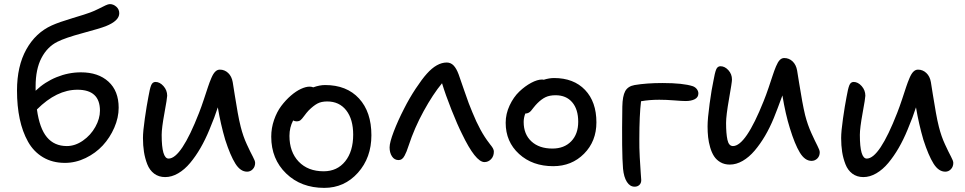

<svg xmlns="http://www.w3.org/2000/svg" viewBox="-20 -852 4711 937"><path d="M296.9 -57.1Q235.8 -57.1 189.9 -84.5Q144 -111.8 116.7 -160.6Q89.4 -209.5 76.2 -272Q63 -334.5 63 -410.2Q63 -529.3 108.4 -610.8Q153.8 -692.4 232.9 -728Q267.6 -743.7 334.5 -763.7Q401.4 -783.7 419.9 -791Q439 -797.9 460.2 -808.6Q481.4 -819.3 494.9 -825.7Q508.3 -832 516.1 -832Q533.2 -832 547.6 -819.3Q562 -806.6 562 -787.1Q562 -750.5 496.1 -724.1Q468.8 -713.4 383.5 -690.4Q298.3 -667.5 259.8 -647.9Q210.9 -623.5 182.4 -569.1Q153.8 -514.6 153.8 -430.2V-409.2Q198.7 -452.1 256.6 -475.6Q314.5 -499 375 -499Q459.5 -499 509.3 -453.6Q559.1 -408.2 559.1 -326.2Q559.1 -277.8 537.8 -229Q516.6 -180.2 481.7 -142.3Q446.8 -104.5 397.9 -80.8Q349.1 -57.1 296.9 -57.1ZM357.9 -414.1Q256.3 -414.1 160.2 -317.9Q172.9 -225.6 209 -182.4Q245.1 -139.2 306.2 -139.2Q346.7 -139.2 384.8 -165.8Q422.9 -192.4 445.3 -232.7Q467.8 -272.9 467.8 -312Q467.8 -414.1 357.9 -414.1Z M786.1 12.2Q754.9 12.2 732.4 -4.6Q710 -21.5 698.7 -50.5Q687.5 -79.6 682.6 -110.8Q677.7 -142.1 677.7 -178.2Q677.7 -210.9 686.8 -273.7Q695.8 -336.4 704.1 -378.9Q710.9 -418.9 717.5 -435.5Q724.1 -452.1 738.8 -452.1Q759.8 -452.1 777.8 -431.9Q795.9 -411.6 795.9 -384.8Q795.9 -373.5 782.5 -300.3Q769 -227.1 769 -193.8Q769 -78.1 802.7 -78.1Q864.3 -78.1 951.2 -300.8Q962.9 -330.6 975.3 -368.2Q987.8 -405.8 995.1 -428Q1002.4 -450.2 1011.5 -471.4Q1020.5 -492.7 1030.5 -502.4Q1040.5 -512.2 1052.7 -512.2Q1076.2 -512.2 1093.5 -495.8Q1110.8 -479.5 1115.7 -451.2Q1117.7 -438.5 1125.5 -389.6Q1133.3 -340.8 1140.1 -302.2Q1147 -263.7 1154.8 -232.9Q1166.5 -186.5 1184.6 -147.5Q1202.6 -108.4 1213.9 -87.6Q1225.1 -66.9 1225.1 -57.1Q1225.1 -38.6 1213.6 -26.4Q1202.1 -14.2 1186 -14.2Q1153.3 -14.2 1128.7 -53.5Q1104 -92.8 1079.1 -169.9Q1056.6 -246.6 1043 -328.1Q1028.3 -281.7 1002 -219.2Q981.9 -170.4 958.5 -129.9Q935.1 -89.4 908 -56.9Q880.9 -24.4 849.4 -6.1Q817.9 12.2 786.1 12.2Z M1562.5 64.9Q1449.2 64.9 1376.5 -5.4Q1303.7 -75.7 1303.7 -185.1Q1303.7 -227.1 1317.4 -266.6Q1331.1 -306.2 1352.5 -334.7Q1374 -363.3 1399.4 -385.3Q1424.8 -407.2 1448.7 -418.2Q1472.7 -429.2 1490.7 -429.2Q1500.5 -429.2 1508.8 -425.8Q1540 -437 1566.4 -437Q1671.9 -437 1732.2 -371.3Q1792.5 -305.7 1792.5 -191.9Q1792.5 -82.5 1726.6 -8.8Q1660.6 64.9 1562.5 64.9ZM1392.6 -189Q1392.6 -110.4 1437.7 -63.2Q1482.9 -16.1 1559.6 -16.1Q1625.5 -16.1 1664.6 -64.7Q1703.6 -113.3 1703.6 -194.8Q1703.6 -270 1669.7 -313.5Q1635.7 -356.9 1576.7 -356.9Q1547.9 -356.9 1528.6 -346.4Q1509.3 -335.9 1486.3 -313Q1476.1 -302.2 1464.6 -286.4Q1453.1 -270.5 1446 -265.1Q1439 -259.8 1426.8 -259.8Q1418 -259.8 1410.6 -264.2Q1392.6 -230 1392.6 -189Z M1925.3 -70.8Q1904.8 -70.8 1893.1 -88.6Q1881.3 -106.4 1881.3 -132.8Q1881.3 -156.7 1901.6 -210Q1921.9 -263.2 1952.1 -321.8Q1977.1 -371.6 2008.5 -419.2Q2040 -466.8 2063 -492.2Q2111.8 -546.9 2160.2 -546.9Q2179.7 -546.9 2193.6 -532.5Q2207.5 -518.1 2218.3 -488.8Q2222.7 -477.5 2246.1 -408.7Q2269.5 -339.8 2285.2 -304.2Q2323.2 -210 2367.2 -153.8Q2368.7 -151.4 2372.8 -146.2Q2377 -141.1 2378.2 -139.4Q2379.4 -137.7 2382.1 -133.8Q2384.8 -129.9 2385.7 -127.9Q2386.7 -126 2387.9 -122.8Q2389.2 -119.6 2389.6 -117.2Q2390.1 -114.7 2390.1 -111.8Q2390.1 -89.4 2376.5 -75.2Q2362.8 -61 2344.2 -61Q2300.8 -61 2234.4 -199.2Q2212.9 -241.7 2183.3 -316.2Q2153.8 -390.6 2137.2 -445.8Q2092.8 -392.1 2047.6 -309.8Q2002.4 -227.5 1974.1 -141.1Q1967.3 -121.6 1964.1 -113Q1960.9 -104.5 1954.6 -92.5Q1948.2 -80.6 1941.2 -75.7Q1934.1 -70.8 1925.3 -70.8Z M2679.7 -41Q2578.6 -41 2513.2 -100.6Q2447.8 -160.2 2447.8 -252.9Q2447.8 -296.4 2467 -337.4Q2486.3 -378.4 2514.2 -405Q2542 -431.6 2572.3 -447.8Q2602.5 -463.9 2625.5 -463.9Q2627 -463.9 2629.9 -463.4Q2632.8 -462.9 2633.8 -462.9Q2661.1 -471.2 2683.6 -471.2Q2779.8 -471.2 2835.2 -413.1Q2890.6 -355 2890.6 -254.9Q2890.6 -162.6 2830.3 -101.8Q2770 -41 2679.7 -41ZM2535.6 -256.8Q2535.6 -196.8 2573.5 -161.9Q2611.3 -127 2675.8 -127Q2733.4 -127 2767.6 -162.4Q2801.8 -197.8 2801.8 -257.8Q2801.8 -318.4 2772.5 -352.8Q2743.2 -387.2 2691.4 -387.2Q2662.1 -387.2 2642.3 -377.7Q2622.6 -368.2 2602.5 -348.1Q2593.8 -339.4 2584.7 -327.9Q2575.7 -316.4 2571.3 -311Q2566.9 -305.7 2559.8 -301.8Q2552.7 -297.9 2543.5 -297.9Q2535.6 -276.9 2535.6 -256.8Z M3077.1 59.1Q3054.2 59.1 3039.3 35.6Q3024.4 12.2 3020.5 -28.8Q3013.7 -108.9 3017.1 -332Q3018.1 -383.3 3031.2 -407.2Q3044.4 -431.2 3077.1 -437Q3135.7 -446.8 3213.4 -446.8Q3313.5 -446.8 3361.3 -431.2Q3374 -426.3 3381.1 -416.5Q3388.2 -406.7 3388.2 -396Q3388.2 -377 3370.6 -367.9Q3353 -358.9 3326.2 -358.9Q3309.1 -358.9 3270.3 -362.1Q3231.4 -365.2 3197.3 -365.2Q3148.4 -365.2 3108.4 -357.9Q3100.1 -290 3100.1 -173.8Q3099.6 -130.9 3102.1 -85Q3104.5 -39.1 3106.9 -8.3Q3109.4 22.5 3109.4 26.9Q3109.4 42 3100.3 50.5Q3091.3 59.1 3077.1 59.1Z M3541.5 -48.8Q3515.6 -48.8 3496.1 -60.1Q3476.6 -71.3 3464.8 -89.4Q3453.1 -107.4 3445.8 -132.6Q3438.5 -157.7 3435.8 -182.4Q3433.1 -207 3433.1 -234.9Q3433.1 -272.9 3443.1 -345.9Q3453.1 -418.9 3461.4 -456.1Q3468.3 -496.1 3474.9 -512.5Q3481.4 -528.8 3496.1 -528.8Q3517.1 -528.8 3534.7 -509.5Q3552.2 -490.2 3552.2 -463.9Q3552.2 -450.7 3537.8 -369.4Q3523.4 -288.1 3523.4 -252Q3523.4 -200.2 3530 -169.7Q3536.6 -139.2 3557.1 -139.2Q3619.1 -139.2 3706.5 -357.9Q3718.8 -388.2 3731.2 -425Q3743.7 -461.9 3751 -484.4Q3758.3 -506.8 3767.1 -528.1Q3775.9 -549.3 3785.4 -559.1Q3794.9 -568.8 3807.1 -568.8Q3830.6 -568.8 3847.9 -552.5Q3865.2 -536.1 3870.1 -507.8Q3871.6 -498 3879.9 -447Q3888.2 -396 3895 -358.2Q3901.9 -320.3 3909.2 -290Q3921.4 -242.7 3939.7 -202.4Q3958 -162.1 3969.2 -140.6Q3980.5 -119.1 3980.5 -108.9Q3980.5 -90.3 3968.8 -78.6Q3957 -66.9 3940.4 -66.9Q3908.2 -66.9 3883.5 -107.2Q3858.9 -147.5 3834.5 -227.1Q3813.5 -293.9 3798.3 -386.2Q3771.5 -313 3756.3 -275.9Q3736.8 -228.5 3713.4 -188.7Q3689.9 -148.9 3662.8 -116.9Q3635.7 -85 3604.5 -66.9Q3573.2 -48.8 3541.5 -48.8Z M4193.4 12.2Q4162.1 12.2 4139.6 -4.6Q4117.2 -21.5 4106 -50.5Q4094.7 -79.6 4089.8 -110.8Q4085 -142.1 4085 -178.2Q4085 -210.9 4094 -273.7Q4103 -336.4 4111.3 -378.9Q4118.2 -418.9 4124.8 -435.5Q4131.3 -452.1 4146 -452.1Q4167 -452.1 4185.1 -431.9Q4203.1 -411.6 4203.1 -384.8Q4203.1 -373.5 4189.7 -300.3Q4176.3 -227.1 4176.3 -193.8Q4176.3 -78.1 4210 -78.1Q4271.5 -78.1 4358.4 -300.8Q4370.1 -330.6 4382.6 -368.2Q4395 -405.8 4402.3 -428Q4409.7 -450.2 4418.7 -471.4Q4427.7 -492.7 4437.7 -502.4Q4447.8 -512.2 4460 -512.2Q4483.4 -512.2 4500.7 -495.8Q4518.1 -479.5 4522.9 -451.2Q4524.9 -438.5 4532.7 -389.6Q4540.5 -340.8 4547.4 -302.2Q4554.2 -263.7 4562 -232.9Q4573.7 -186.5 4591.8 -147.5Q4609.9 -108.4 4621.1 -87.6Q4632.3 -66.9 4632.3 -57.1Q4632.3 -38.6 4620.8 -26.4Q4609.4 -14.2 4593.3 -14.2Q4560.5 -14.2 4535.9 -53.5Q4511.2 -92.8 4486.3 -169.9Q4463.9 -246.6 4450.2 -328.1Q4435.5 -281.7 4409.2 -219.2Q4389.2 -170.4 4365.7 -129.9Q4342.3 -89.4 4315.2 -56.9Q4288.1 -24.4 4256.6 -6.1Q4225.1 12.2 4193.4 12.2Z"/></svg>

Font: Shantell Sans Irregular Bouncy
Style: Regular
Weight: 400
Designer: Stephen Nixon, Anya Danilova, Shantell Martin
Foundry: Arrow Type
Version: Version 1.006;[9816181b4]